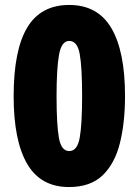

<svg xmlns="http://www.w3.org/2000/svg" viewBox="-20 -744 559 774"><path d="M258 10Q144 10 89.5 -83.5Q35 -177 35 -356Q35 -541 89.5 -632.5Q144 -724 259 -724Q374 -724 429 -630.5Q484 -537 484 -357Q484 -250 463.5 -167.5Q443 -85 394 -37.5Q345 10 258 10ZM259 -135Q292 -135 301.5 -189.5Q311 -244 311 -357Q311 -472 301.5 -525.5Q292 -579 259 -579Q228 -579 218 -523.5Q208 -468 208 -356Q208 -241 217.5 -188Q227 -135 259 -135Z"/></svg>

Font: Noto Sans Tamil Condensed Black
Style: Regular
Weight: 900
Width: 3
Designer: Jelle Bosma - Monotype Design Team
Foundry: Monotype Imaging Inc.
Version: Version 2.004; ttfautohint (v1.8.4.7-5d5b)